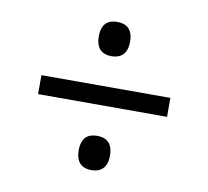

<svg xmlns="http://www.w3.org/2000/svg" viewBox="-62 -672 682 629"><g transform="rotate(10 279.5 -357.5)"><path d="M280 -490C309 -490 332 -505 332 -547C332 -590 309 -604 280 -604C250 -604 228 -590 228 -547C228 -505 250 -490 280 -490ZM65 -326H494V-389H65ZM280 -111C309 -111 332 -126 332 -168C332 -211 309 -225 280 -225C250 -225 228 -211 228 -168C228 -126 250 -111 280 -111Z"/></g></svg>

Font: Noto Serif Tamil Medium
Style: Italic
Weight: 500
Italic angle: -12°
Designer: Indian Type Foundry, Tom Grace, and the Monotype Design Team
Foundry: Monotype Imaging Inc.
Version: Version 2.003